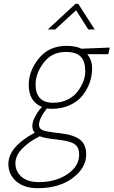

<svg xmlns="http://www.w3.org/2000/svg" viewBox="-20 -750 597 1009"><path d="M329 -509Q378 -509 408 -494L557 -500L549 -465H439Q464 -433 464 -392.5Q464 -352 452 -317.5Q440 -283 416 -251Q392 -219 349 -198.5Q306 -178 252 -178L226 -180Q185 -127 185 -94Q185 -74 203.5 -66Q222 -58 294.5 -50Q367 -42 400 -16.5Q433 9 433 62Q433 132 362 185.5Q291 239 177 239Q107 239 65.5 203Q24 167 24 112Q24 22 163 -53Q150 -64 150 -87Q150 -110 163 -134.5Q176 -159 188 -174L201 -188Q131 -216 131 -304Q131 -378 184.5 -443.5Q238 -509 329 -509ZM185 207Q272 207 334 165.5Q396 124 396 62Q396 23 370.5 6.5Q345 -10 280 -16.5Q215 -23 189 -34Q136 -8 98.5 29Q61 66 61 108.5Q61 151 93 179Q125 207 185 207ZM260 -210Q303 -210 337 -227.5Q371 -245 390 -272Q428 -324 428 -375.5Q428 -427 404.5 -452Q381 -477 325 -477Q253 -477 210 -421Q167 -365 167 -306Q167 -210 260 -210ZM231 -595 377 -730H391L478 -595H444L380 -696L270 -595Z"/></svg>

Font: Titillium Web ExtraLight
Style: Italic
Weight: 275
Italic angle: -13°
Version: Version 1.002;PS 57.000;hotconv 1.0.70;makeotf.lib2.5.55311